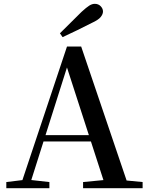

<svg xmlns="http://www.w3.org/2000/svg" viewBox="-20 -983 775 1003"><path d="M293 -809Q323 -838 351.5 -867Q380 -896 406 -921Q431 -944 446 -953.5Q461 -963 475 -963Q494 -963 506 -950.5Q518 -938 518 -923Q518 -909 506 -894Q494 -879 459 -863Q422 -844 384 -825.5Q346 -807 307 -789ZM13 0V-32L112 -44H130L238 -32V0ZM83 0 330 -740H404L655 0H534L319 -664H339L336 -650L130 0ZM193 -244 199 -277H510L516 -244ZM414 0V-32L549 -45H590L725 -32V0Z"/></svg>

Font: Noto Serif SC ExtraLight SemiBold
Style: Regular
Weight: 600
Version: Version 2.002-H1;hotconv 1.1.0;makeotfexe 2.6.0